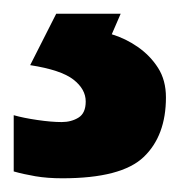

<svg xmlns="http://www.w3.org/2000/svg" viewBox="-38 -20 263 280"><path d="M204 122Q204 178 171.5 209Q139 240 53 240Q31 240 13.5 237Q-4 234 -18 230V148Q-4 152 16.5 155Q37 158 52 158Q66 158 76.5 151.5Q87 145 87 128Q87 110 69 96Q51 82 6 75L44 0H138L125 30Q145 36 163 48.5Q181 61 192.5 79Q204 97 204 122Z"/></svg>

Font: Noto Sans Armenian
Style: Bold
Weight: 700
Version: Version 2.007